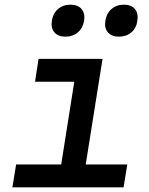

<svg xmlns="http://www.w3.org/2000/svg" viewBox="-20 -802 640 822"><path d="M33 0 49 -98H242L298 -452H130L145 -550H419L347 -98H525L509 0ZM489 -645Q458 -645 442 -663.5Q426 -682 431 -713Q436 -745 457.5 -763.5Q479 -782 511 -782Q542 -782 557.5 -763.5Q573 -745 568 -713Q564 -682 542.5 -663.5Q521 -645 489 -645ZM260 -645Q229 -645 213 -663.5Q197 -682 202 -713Q207 -745 228.5 -763.5Q250 -782 282 -782Q313 -782 329 -763.5Q345 -745 340 -713Q335 -682 313.5 -663.5Q292 -645 260 -645Z"/></svg>

Font: JetBrains Mono NL SemiBold
Style: Italic
Weight: 600
Italic angle: -9°
Monospace: yes
Designer: Philipp Nurullin, Konstantin Bulenkov
Foundry: JetBrains
Version: Version 2.305; ttfautohint (v1.8.4.7-5d5b)